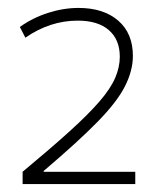

<svg xmlns="http://www.w3.org/2000/svg" viewBox="-20 -756 403 484"><path d="M37 -323Q108 -382 155.5 -425Q203 -468 231 -500.5Q259 -533 270.5 -560Q282 -587 282 -613Q282 -656 254.5 -680Q227 -704 176 -704Q106 -704 44 -661L30 -688Q62 -711 101 -723.5Q140 -736 178 -736Q241 -736 278 -704Q315 -672 315 -615Q315 -578 295 -538.5Q275 -499 225.5 -448.5Q176 -398 90 -325V-323H321V-292H37Z"/></svg>

Font: M PLUS 2 Thin ExtraLight
Style: Regular
Weight: 250
Version: Version 1.001